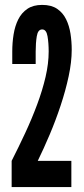

<svg xmlns="http://www.w3.org/2000/svg" viewBox="-20 -763 341 783"><path d="M27.5 0V-107Q56 -163 83 -221Q110 -279 131.5 -336.8Q153 -394.5 165.8 -449.2Q178.5 -504 178.5 -553Q178.5 -587.5 173.8 -615.2Q169 -643 152 -643Q134.5 -643 130 -615.2Q125.5 -587.5 125.5 -553V-502H30V-553Q30 -589 35.5 -623Q41 -657 54.5 -684Q68 -711 91.8 -727Q115.5 -743 152 -743Q189.5 -743 213 -727Q236.5 -711 249.5 -684.5Q262.5 -658 267.5 -625.5Q272.5 -593 272.5 -560Q272.5 -510.5 260 -452Q247.5 -393.5 227.2 -332.5Q207 -271.5 182.5 -213.8Q158 -156 134 -107H271V0Z"/></svg>

Font: League Gothic SemiCondensed
Style: Regular
Weight: 400
Width: 4
Designer: The League of Moveable Type
Version: Version 2.001